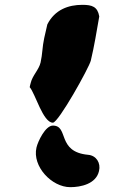

<svg xmlns="http://www.w3.org/2000/svg" viewBox="-20 -721 468 795"><path d="M103 -360C126 -334 158 -213 199 -213C222 -213 349 -441 356 -470C371 -533 379 -585 391 -653C384 -693 362 -701 321 -701C263 -701 207 -681 176 -620C174 -612 165 -572 163 -563C155 -527 156 -497 148 -462C141 -432 114 -408 107 -377C106 -374 103 -362 103 -360ZM131 -110C113 -32 194 54 271 54C314 54 378 41 390 -13C398 -46 379 -77 345 -80C214 -92 266 -201 199 -201C168 -201 137 -136 131 -110Z"/></svg>

Font: Charger
Style: OversprayIt
Weight: 400
Designer: Jasper
Foundry: Cannot Into Space Fonts
Version: Version 0.980